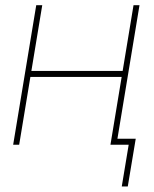

<svg xmlns="http://www.w3.org/2000/svg" viewBox="-20 -542 577 719"><path d="M450.2 -276.4 446.3 -253.9H85.9L89.8 -276.4ZM138.2 -522.5 51.8 0H29.3L115.7 -522.5ZM502.4 -522.5 416 0H393.6L480 -522.5ZM436 156.2 461.9 0H409.2L413.1 -22.5H488.3L458.5 156.2Z"/></svg>

Font: Inter 28pt Thin
Style: Italic
Weight: 250
Italic angle: -9.3988°
Designer: Rasmus Andersson
Foundry: rsms
Version: Version 4.001;git-66647c0bb